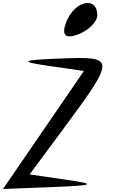

<svg xmlns="http://www.w3.org/2000/svg" viewBox="-29 -1222 772 1277"><path d="M-9 35 326 22C600 11 617 3 415 -26L168 -62L377 -344C743 -838 743 -847 379 -833C114 -823 95 -813 287 -785L529 -750C350 -488 170 -227 -9 35ZM412 -1076C378 -988 405 -961 490 -993C561 -1020 618 -1077 618 -1121C618 -1251 466 -1217 412 -1076Z"/></svg>

Font: Venom Sans
Style: Regular
Weight: 400
Version: Version 1.001